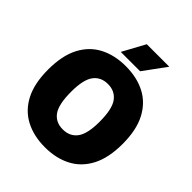

<svg xmlns="http://www.w3.org/2000/svg" viewBox="-257 -1107 1273 1273"><g transform="rotate(45 380.0 -470.5)"><path d="M380 10Q275.5 10 196.8 -31Q118 -72 74.5 -156Q31 -240 31 -370Q31 -500 74.5 -584Q118 -668 196.8 -709Q275.5 -750 380 -750Q485 -750 563.5 -709Q642 -668 685.8 -583.8Q729.5 -499.5 729.5 -370Q729.5 -240.5 685.8 -156.2Q642 -72 563.2 -31Q484.5 10 380 10ZM380 -157.5Q446.5 -157.5 482 -205.5Q517.5 -253.5 517.5 -366Q517.5 -484.5 481.8 -533.5Q446 -582.5 380 -582.5Q314 -582.5 278.5 -534.8Q243 -487 243 -374Q243 -255 278.2 -206.2Q313.5 -157.5 380 -157.5ZM289 -793 375 -951H586L470.5 -793Z"/></g></svg>

Font: Encode Sans Semi Condensed Black
Style: Regular
Weight: 900
Width: 4
Designer: Multiple Designers
Foundry: Impallari Type
Version: Version 3.000; ttfautohint (v1.8.3) -l 8 -r 50 -G 200 -x 14 